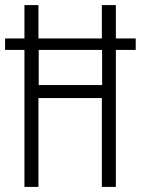

<svg xmlns="http://www.w3.org/2000/svg" viewBox="-21 -734 553 754"><path d="M75 0H130V-349H379V0H434V-538H512V-583H434V-714H379V-583H130V-714H75V-583H-1V-538H75ZM131 -400V-538H380V-400Z"/></svg>

Font: Noto Sans Arabic UI XCn Lt
Style: Regular
Weight: 300
Width: 2
Designer: Monotype Design Team, Nadine Chahine and Nizar Qandah
Foundry: Monotype Imaging Inc.
Version: Version 2.010